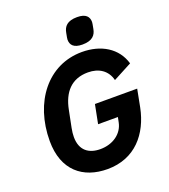

<svg xmlns="http://www.w3.org/2000/svg" viewBox="-164 -1036 1027 1166"><g transform="rotate(-20 350.0 -453.5)"><path d="M445 -751C509 -751 532 -779 539 -818C544 -846 546 -852 546 -860C546 -894 527 -919 470 -919C406 -919 383 -891 376 -852C371 -824 369 -818 369 -810C369 -776 388 -751 445 -751ZM643 -272 665 -386H392L368 -264H496L489 -230C475 -163 412 -117 330 -117C256 -117 203 -154 203 -241C203 -258 205 -277 209 -297L231 -407C252 -514 310 -581 417 -581C488 -581 540 -546 556 -481L677 -545C646 -652 548 -710 425 -710C205 -710 57 -520 57 -268C57 -78 172 12 330 12C509 12 611 -113 643 -272Z"/></g></svg>

Font: Braiins Sans
Style: Bold Italic
Weight: 700
Italic angle: -11.31°
Designer: Mike Abbink, Paul van der Laan, Pieter van Rosmalen, Jiri Chlebus, Lubos Buracinsky
Foundry: Bold Monday, Sudetype
Version: Version 1.000;hotconv 1.0.109;makeotfexe 2.5.65596